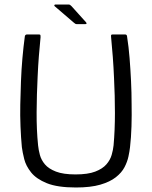

<svg xmlns="http://www.w3.org/2000/svg" viewBox="-20 -826 674 852"><path d="M317 6Q235 6 188 -13Q141 -32 118 -61Q95 -90 87.5 -120Q80 -150 77 -173Q73 -215 71 -264.5Q69 -314 70 -362Q71 -411 73 -464Q75 -517 79.5 -568Q84 -619 90 -663Q90 -667 92.5 -670Q95 -673 99 -673Q113 -673 126 -673Q139 -673 153 -673Q158 -673 159 -671Q160 -669 160 -661Q156 -621 152.5 -577Q149 -533 147 -486Q143 -406 142.5 -328Q142 -250 149 -181Q151 -161 157 -138.5Q163 -116 179.5 -96.5Q196 -77 228.5 -64.5Q261 -52 315 -52Q370 -52 402.5 -64.5Q435 -77 452 -96.5Q469 -116 475.5 -138.5Q482 -161 484 -181Q490 -248 490 -324.5Q490 -401 486 -480Q484 -528 480.5 -574Q477 -620 473 -661Q472 -669 473.5 -671Q475 -673 479 -673Q494 -673 507.5 -673Q521 -673 536 -673Q540 -673 542 -670Q544 -667 544 -663Q551 -619 555 -568.5Q559 -518 561.5 -466Q564 -414 564 -365Q565 -316 563.5 -266Q562 -216 557 -173Q555 -155 550 -131.5Q545 -108 532.5 -84Q520 -60 494 -39.5Q468 -19 425 -6.5Q382 6 317 6ZM320 -719Q316 -719 313.5 -721Q311 -723 307 -726L222 -799Q220 -801 221.5 -803.5Q223 -806 225 -806H283Q288 -806 290.5 -804.5Q293 -803 297 -799L361 -728Q364 -725 364 -722Q364 -719 359 -719Z"/></svg>

Font: Glory Thin
Style: Regular
Weight: 400
Version: Version 1.011